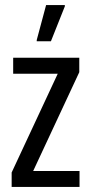

<svg xmlns="http://www.w3.org/2000/svg" viewBox="-20 -738 360 758"><path d="M26 0V-57L208 -447H32V-510H293V-453L111 -63H294V0ZM125 -575V-580L162 -718H236V-713L181 -575Z"/></svg>

Font: Saira ExtraCondensed Medium
Style: Regular
Weight: 500
Width: 2
Designer: Hector Gatti with collaboration of the Omnibus-Type team
Foundry: Omnibus-Type
Version: Version 1.101